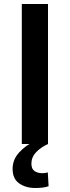

<svg xmlns="http://www.w3.org/2000/svg" viewBox="-20 -720 349 960"><path d="M89 0V-700H220V0ZM156 220Q109 220 76 197Q43 174 43 124Q43 78 76 42Q109 6 152 -13L220 0Q183 17 160 41.5Q137 66 137 98Q137 125 153 135.5Q169 146 191 146Q200 146 206.5 145Q213 144 219 142L223 211Q199 220 156 220Z"/></svg>

Font: Georama Extended Medium
Style: Regular
Weight: 500
Width: 7
Designer: Jean-Baptiste Levee
Foundry: Production Type
Version: Version 1.000